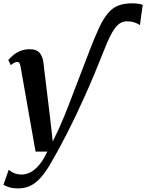

<svg xmlns="http://www.w3.org/2000/svg" viewBox="-48 -854 857 1126"><path d="M57.5 251Q29.5 251 9.2 245Q-11 239 -28 230L3.5 141Q17 154 36.2 161.8Q55.5 169.5 79.5 169.5Q105.5 169.5 131.2 156Q157 142.5 182 113Q207 83.5 229.5 35H160.5L73 -461Q70 -479 65.2 -485Q60.5 -491 53 -491Q45 -491 35 -485.5Q25 -480 15.5 -472L0.5 -502Q11 -514.5 28.5 -529.5Q46 -544.5 71 -555Q96 -565.5 128.5 -565.5Q164.5 -565.5 183.2 -545.5Q202 -525.5 207 -485.5Q209.5 -461.5 212.5 -437Q215.5 -412.5 218.5 -387.8Q221.5 -363 224.5 -338.5Q227.5 -314 230.5 -289.2Q233.5 -264.5 236.5 -240Q239.5 -215.5 242.5 -190.5L261.5 -24L296.5 -97.5Q322 -153.5 351.2 -228.5Q380.5 -303.5 413 -389.8Q445.5 -476 480.5 -565.5Q510 -642 534.5 -693.8Q559 -745.5 585 -776.5Q611 -807.5 645 -821Q679 -834.5 727.5 -834.5Q752 -834.5 767.5 -831.2Q783 -828 789 -825.5L772.5 -706.5Q760.5 -716 740.5 -722.5Q720.5 -729 697 -729Q675.5 -729 658.2 -719Q641 -709 625.5 -688Q610 -667 594.5 -634.5Q579 -602 561 -556.5Q505 -414 450.2 -292Q395.5 -170 343 -67.5Q290.5 35 239.5 121Q209 170 180.5 198.5Q152 227 122.2 239Q92.5 251 57.5 251Z"/></svg>

Font: Merriweather 24pt SemiCondensed
Style: Bold Italic
Weight: 700
Width: 4
Italic angle: -7.8°
Designer: Eben Sorkin
Foundry: Eben Sorkin
Version: Version 2.101